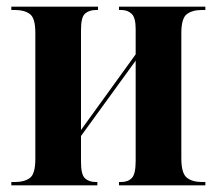

<svg xmlns="http://www.w3.org/2000/svg" viewBox="-20 -556 650 576"><path d="M14 0V-10H26Q53 -10 69.5 -22Q86 -34 86 -79V-458Q86 -502 69.5 -514Q53 -526 26 -526H14V-536H274V-526H268Q248 -526 235.5 -515.5Q223 -505 223 -467V-166L387 -393V-469Q387 -503 375 -514.5Q363 -526 344 -526H337V-536H596V-526H585Q557 -526 540.5 -513.5Q524 -501 524 -457V-81Q524 -36 540.5 -23Q557 -10 585 -10H596V0H337V-10H344Q364 -10 375.5 -22Q387 -34 387 -73V-374L223 -148V-70Q223 -32 235 -21Q247 -10 267 -10H272V0Z"/></svg>

Font: Noto Serif Display Condensed
Style: Bold
Weight: 700
Width: 3
Designer: Monotype Design Team
Foundry: Monotype Imaging Inc.
Version: Version 2.009